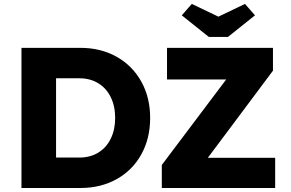

<svg xmlns="http://www.w3.org/2000/svg" viewBox="-20 -939 1452 959"><path d="M87.2 -700H381.6Q483.6 -700 562.7 -655.4Q641.8 -610.8 685.9 -531.3Q730 -451.8 730 -350Q730 -247.8 686.1 -168.3Q642.2 -88.8 562.9 -44.4Q483.6 0 381.6 0H87.2ZM236.6 -152H376.6Q430.4 -152 470.8 -176.7Q511.2 -201.4 533.2 -246.4Q555.2 -291.4 555.2 -350Q555.2 -408.6 533.2 -453.6Q511.2 -498.6 470.6 -523.3Q430 -548 376.6 -548H233.6L260 -581V-117ZM788.2 -115 1163.2 -613 1224.4 -542H814.2V-700H1343.4V-586L970.4 -87L908.2 -150.8H1354.4V0H788.2ZM888 -862.4 938 -919.4 1085.8 -848.6H1055.8L1203.6 -919.4L1253.6 -862.4L1118.6 -754.6H1023Z"/></svg>

Font: Easer Grotesk Variable
Style: Regular
Weight: 400
Designer: Boardeaser, Bonnie Shaver-Troup, Thomas Jockin
Foundry: Lexend
Version: Version 1.001;Glyphs 3.1.2 (3151)